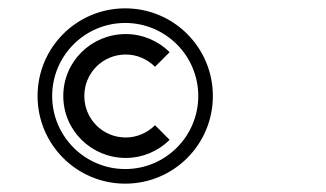

<svg xmlns="http://www.w3.org/2000/svg" viewBox="-20 -730 780 460"><path d="M131.6 -500C131.6 -417.4 198.8 -351.6 281.4 -351.6C322 -351.6 359.8 -368.4 386.4 -395L351.4 -430C333.2 -411.8 308 -400.6 281.4 -400.6C225.4 -400.6 182 -445.4 182 -500C182 -554.6 225.4 -599.4 281.4 -599.4C308 -599.4 333.2 -588.2 351.4 -570L386.4 -605C359.8 -631.6 322 -648.4 281.4 -648.4C198.8 -648.4 131.6 -582.6 131.6 -500ZM70 -500C70 -383.8 163.8 -290 280 -290C396.2 -290 490 -383.8 490 -500C490 -616.2 396.2 -710 280 -710C163.8 -710 70 -616.2 70 -500ZM105 -500C105 -596.6 183.4 -675 280 -675C376.6 -675 455 -596.6 455 -500C455 -403.4 376.6 -325 280 -325C183.4 -325 105 -403.4 105 -500Z"/></svg>

Font: Abstante
Style: Regular
Weight: 500
Designer: Valerio Brotto (Silverblur_type)
Version: Version 1.000;Glyphs 3.1.2 (3151)